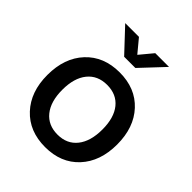

<svg xmlns="http://www.w3.org/2000/svg" viewBox="-220 -923 1065 1065"><g transform="rotate(45 312.5 -390.5)"><path d="M269 -654.8 141.1 -791H249L313 -713.9L377 -791H484.9L356.9 -654.8ZM39.1 -282.2Q39.1 -416 113.8 -496.1Q188.5 -576.2 313 -576.2Q437.5 -576.2 511.7 -496.1Q585.9 -416 585.9 -283.2Q585.9 -150.4 511.7 -70.3Q437.5 9.8 313 9.8Q188.5 9.8 113.8 -70.3Q39.1 -150.4 39.1 -282.2ZM313 -87.9Q386.7 -87.9 428 -139.9Q469.2 -191.9 469.2 -284.2Q469.2 -376.5 428 -427.2Q386.7 -478 313 -478Q238.8 -478 197.3 -426.5Q155.8 -375 155.8 -283.2Q155.8 -190.9 197.3 -139.4Q238.8 -87.9 313 -87.9Z"/></g></svg>

Font: BDO Grotesk Medium
Style: Regular
Weight: 500
Designer: Deni Anggara
Foundry: Lokal Container
Version: Version 2.000